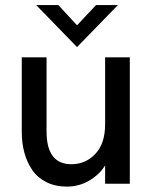

<svg xmlns="http://www.w3.org/2000/svg" viewBox="-20 -709 598 741"><path d="M277.3 -527.3 119.6 -689.5H205.1L277.3 -611.3L350.6 -689.5H435.1ZM238.3 11.2Q193.4 11.2 158.9 -6.1Q124.5 -23.4 104.2 -53.2Q84 -83 74 -120.1Q64 -157.2 64 -199.7V-487.8H159.7V-201.2Q159.7 -75.2 255.4 -75.2Q310.1 -75.2 347.9 -115Q385.7 -154.8 385.7 -229.5V-487.8H481V0H385.7V-70.8Q364.3 -35.6 324.7 -12.2Q285.2 11.2 238.3 11.2Z"/></svg>

Font: HK Grotesk Medium
Style: Regular
Weight: 500
Designer: Alfredo Marco Pradil and Stefan Peev
Foundry: Hanken Design Co.
Version: Version 1.045;PS 001.045;hotconv 1.0.88;makeotf.lib2.5.64775